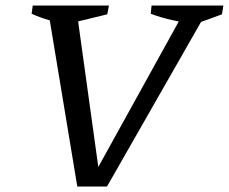

<svg xmlns="http://www.w3.org/2000/svg" viewBox="-20 -678 832 698"><path d="M261 0 152 -658H256L341 -45H323L662 -658H745L369 0ZM222 -590Q189 -596 157.5 -605Q126 -614 95 -628L99 -658H376L370 -626ZM691 -591Q646 -596 605.5 -605Q565 -614 528 -628L531 -658H792L787 -626Z"/></svg>

Font: Piazzolla Thin Medium
Style: Italic
Weight: 500
Italic angle: -11.3°
Version: Version 2.005